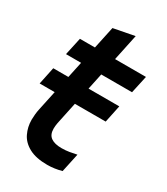

<svg xmlns="http://www.w3.org/2000/svg" viewBox="-173 -738 720 826"><g transform="rotate(30 187.0 -325.0)"><path d="M199 10Q143 10 108.5 -8.5Q74 -27 59 -58Q44 -89 44 -125Q44 -136 45.5 -151.5Q47 -167 50 -180L148 -640L252 -660L148 -168Q145 -152 145 -139Q145 -109 163.5 -96Q182 -83 216 -83Q236 -83 254 -86Q272 -89 290 -93L270 0Q252 5 234 7.5Q216 10 199 10ZM-4 -277 14 -363H342L324 -277ZM31 -443 50 -530H378L359 -443Z"/></g></svg>

Font: Radio Canada Big
Style: Italic
Weight: 400
Italic angle: -12°
Designer: Étienne Aubert Bonn
Foundry: Coppers and Brasses
Version: Version 1.001